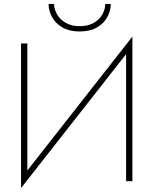

<svg xmlns="http://www.w3.org/2000/svg" viewBox="-20 -921 780 976"><path d="M651 -684 653 -735 89 -16 87 35ZM119 -700H87V35L119 -13ZM653 -735 621 -689V0H653ZM227 -901Q227 -867 244.5 -834.5Q262 -802 297.5 -781.5Q333 -761 385 -761Q438 -761 473 -781.5Q508 -802 525.5 -834.5Q543 -867 543 -901H515Q515 -874 500.5 -848Q486 -822 457 -805Q428 -788 385 -788Q343 -788 314 -805Q285 -822 270 -848Q255 -874 255 -901Z"/></svg>

Font: Jost ExtraLight
Style: Regular
Weight: 250
Version: Version 3.710